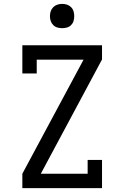

<svg xmlns="http://www.w3.org/2000/svg" viewBox="-20 -968 640 988"><path d="M95 0V-74L410 -661H169V-590H95V-735H505V-662L190 -74H431V-145H505V0ZM300 -823Q287 -823 275 -826.5Q263 -830 254 -839Q245 -848 241 -860Q237 -872 237 -885Q237 -898 241 -910Q245 -922 254 -931Q263 -940 275 -944Q287 -948 300 -948Q313 -948 325 -944Q337 -940 346 -931Q355 -922 358.5 -910Q362 -898 362 -885Q362 -872 358.5 -860Q355 -848 346 -839Q337 -830 325 -826.5Q313 -823 300 -823Z"/></svg>

Font: Iosevka Etoile
Style: Regular
Weight: 400
Designer: Belleve Invis
Foundry: Belleve Invis
Version: Version 33.2.4